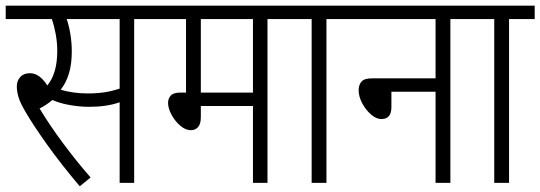

<svg xmlns="http://www.w3.org/2000/svg" viewBox="-20 -642 1897 674"><path d="M451 -575V0H400V-283Q355 -267 294 -267Q261 -267 226 -273Q191 -279 164 -291Q144 -274 119 -261Q154 -203 201.5 -139Q249 -75 298 -19L260 12Q194 -66 144.5 -135.5Q95 -205 68 -252Q51 -281 45 -301Q39 -321 39 -339Q39 -358 51 -371.5Q63 -385 85 -385Q119 -385 146 -342Q181 -384 181 -463Q181 -493 175.5 -522.5Q170 -552 162 -575H0V-622H542V-575ZM288 -314Q320 -314 346.5 -318Q373 -322 400 -331V-575H214Q222 -553 227 -522.5Q232 -492 232 -462Q232 -417 222 -384Q212 -351 193 -327Q213 -321 237 -317.5Q261 -314 288 -314Z M919 -575V0H868V-270H685V-231Q685 -206 675 -195.5Q665 -185 650 -185Q631 -185 612.5 -201Q594 -217 582 -239.5Q570 -262 570 -281Q570 -296 579.5 -306.5Q589 -317 613 -317H633V-575H529V-622H1010V-575ZM868 -575H685V-317H868Z M1126 -575V0H1074V-575H997V-622H1216V-575Z M1203 -622H1651V-575H1561V0H1509V-320H1354V-266Q1354 -224 1319 -224Q1301 -224 1282.5 -240Q1264 -256 1251.5 -279.5Q1239 -303 1239 -325Q1239 -344 1249 -355.5Q1259 -367 1286 -367H1509V-575H1203Z M1767 -575V0H1715V-575H1638V-622H1857V-575Z"/></svg>

Font: Noto Sans Devanagari UI Condensed Light
Style: Regular
Weight: 300
Width: 3
Designer: Jelle Bosma - Monotype Design Team
Foundry: Monotype Imaging Inc.
Version: Version 2.004; ttfautohint (v1.8.4.7-5d5b)